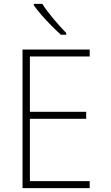

<svg xmlns="http://www.w3.org/2000/svg" viewBox="-20 -969 570 989"><path d="M96 0V-714H442V-678H134V-393H424V-357H134V-36H442V0ZM294 -790Q271 -810 244.5 -837Q218 -864 194 -891.5Q170 -919 154 -942V-949H198Q220 -914 255.5 -872Q291 -830 321 -799V-790Z"/></svg>

Font: Noto Sans Mono Condensed ExtraLight
Style: Regular
Weight: 200
Width: 3
Designer: Monotype Design Team
Foundry: Monotype Imaging Inc.
Version: Version 2.014; ttfautohint (v1.8.4.7-5d5b)